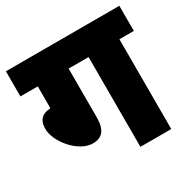

<svg xmlns="http://www.w3.org/2000/svg" viewBox="-142 -761 897 900"><g transform="rotate(-30 307.0 -311.0)"><path d="M261 -486H369V0H536V-486H614V-622H0V-486H94V-368C40 -364 25 -335 25 -295C25 -224 108 -125 185 -125C236 -125 261 -155 261 -222Z"/></g></svg>

Font: Noto Sans SemiCondensed Black
Style: Italic
Weight: 900
Width: 4
Italic angle: -12°
Designer: Monotype Design Team
Foundry: Monotype Imaging Inc.
Version: Version 2.013